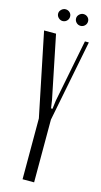

<svg xmlns="http://www.w3.org/2000/svg" viewBox="-127 -860 474 899"><g transform="rotate(15 110.0 -410.5)"><path d="M121 -395 127 -355H134L139 -395L199 -699H218L140 -304V0H84V-295L1 -699H59ZM44 -793Q44 -804 53 -812.5Q62 -821 73 -821Q85 -821 93.5 -813Q102 -805 102 -793Q102 -781 93.5 -772.5Q85 -764 73 -764Q62 -764 53 -772.5Q44 -781 44 -793ZM131 -793Q131 -804 140 -812.5Q149 -821 160 -821Q172 -821 180.5 -813Q189 -805 189 -793Q189 -781 180.5 -772.5Q172 -764 160 -764Q148 -764 139.5 -772.5Q131 -781 131 -793Z"/></g></svg>

Font: Moniqa Cond Heading
Style: Regular
Weight: 400
Width: 3
Designer: Rajesh Rajput
Foundry: Rajesh Rajput
Version: Version 1.000